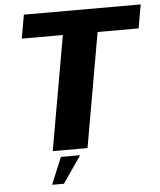

<svg xmlns="http://www.w3.org/2000/svg" viewBox="-57 -724 781 936"><g transform="rotate(-5 333.5 -256.0)"><path d="M177.2 0H347.4L445.7 -559.4H646.2L666.8 -675H95L74.5 -559.4H275.6ZM159.7 163.3H217.9L308.4 31.6H214.4Z"/></g></svg>

Font: Anybody Thin
Style: Italic
Weight: 100
Italic angle: -10°
Designer: Tyler Finck
Foundry: Etcetera Type Company
Version: Version 1.114;gftools[0.9.25]